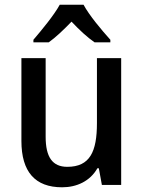

<svg xmlns="http://www.w3.org/2000/svg" viewBox="-20 -786 609 816"><path d="M335 -766H234C210 -722 158 -659 122 -617V-606H187C218 -628 250 -659 284 -694C317 -659 350 -628 382 -606H449V-617C412 -658 359 -721 335 -766ZM495 -539H392V-263C392 -141 362 -77 266 -77C203 -77 174 -118 174 -205V-539H71V-187C71 -56 129 10 244 10C306 10 363 -16 394 -71H400L413 0H495Z"/></svg>

Font: Noto Sans Lao Looped SemiCondensed Medium
Style: Regular
Weight: 500
Width: 4
Designer: Mark Frömberg, Ben Mitchell
Foundry: The Fontpad Ltd
Version: Version 1.002